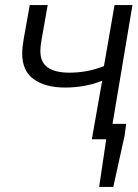

<svg xmlns="http://www.w3.org/2000/svg" viewBox="-20 -552 545 761"><path d="M401 0H344L385 -232Q318 -205 238 -205Q161 -205 114.5 -237.5Q68 -270 68 -340Q68 -364 74 -398L98 -532H169L145 -396Q140 -369 140 -350Q140 -305 169.5 -284.5Q199 -264 255 -264Q327 -264 392 -290L434 -532H505L426 -61H480L474 -15L429 189H373Z"/></svg>

Font: Nebula Sans Book
Style: Regular
Weight: 400
Italic angle: -9°
Designer: Paul D. Hunt for Adobe (as Source Sans)
Foundry: Nebula Entertainment & Broadcasting LLC
Version: Version 1.010